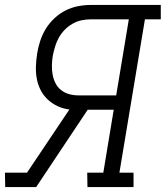

<svg xmlns="http://www.w3.org/2000/svg" viewBox="-27 -755 669 775"><path d="M-6 0 -7 -58H82L253 -313Q228 -316 205.5 -326.5Q183 -337 165.5 -353.5Q148 -370 137 -391.5Q126 -413 121.5 -437.5Q117 -462 118 -487.5Q119 -513 123 -539Q127 -565 135.5 -590.5Q144 -616 158 -639Q172 -662 193 -681.5Q214 -701 238 -713Q262 -725 288 -730Q314 -735 339 -735H622V-677H558L455 -58H512V0H326L325 -58H390L432 -312H327L119 0ZM442 -370 493 -677H340Q321 -677 302 -673Q283 -669 265.5 -659Q248 -649 234 -634.5Q220 -620 210.5 -603Q201 -586 195.5 -567.5Q190 -549 186 -530Q183 -511 182.5 -491.5Q182 -472 185.5 -453.5Q189 -435 197 -419Q205 -403 219.5 -391.5Q234 -380 252 -375Q270 -370 289 -370Z"/></svg>

Font: Iosevka HT Light Extended
Style: Italic
Weight: 300
Width: 7
Italic angle: -9°
Monospace: yes
Designer: Belleve Invis
Foundry: Belleve Invis
Version: Version 32.3.0; ttfautohint (v1.8.4)